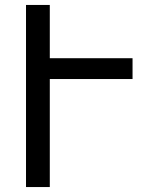

<svg xmlns="http://www.w3.org/2000/svg" viewBox="-20 -755 640 775"><path d="M85 0V-735H181V-520H515V-436H181V0Z"/></svg>

Font: Iosevka Medium Extended
Style: Regular
Weight: 500
Width: 7
Monospace: yes
Designer: Belleve Invis
Foundry: Belleve Invis
Version: Version 32.5.0; ttfautohint (v1.8.4)